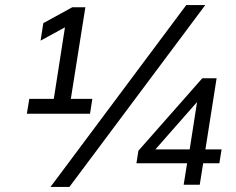

<svg xmlns="http://www.w3.org/2000/svg" viewBox="-20 -734 936 763"><path d="M86.7 -282 96.4 -341.1H193.8L241.3 -645.6L272.2 -644L141.3 -572.5L152.1 -642L267 -705H319.2L261.5 -341.1H347L337.7 -282ZM255.8 8.9H180.7L720.2 -713.9H795.8ZM709.9 0 723.5 -85.1H522.2L530 -135L783.9 -423H840.8L796.3 -140.4H860.6L851.7 -85.1H787.4L773.8 0ZM733.8 -140.4 766.1 -347.9H780.1L584.4 -125.4L582.8 -140.4Z"/></svg>

Font: Mulish ExtraLight
Style: Italic
Weight: 200
Italic angle: -9°
Designer: Vernon Adams
Foundry: Vernon Adams
Version: Version 3.603